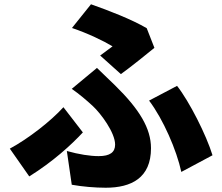

<svg xmlns="http://www.w3.org/2000/svg" viewBox="-20 -828 1040 899"><path d="M546 -481C587 -510 675 -581 703 -604L667 -696C595 -738 491 -778 406 -808L317 -697C391 -672 464 -637 507 -611C494 -601 471 -584 449 -568ZM316 37C366 46 425 51 475 51C595 51 687 5 687 -134C687 -227 633 -316 519 -428C492 -455 466 -478 434 -510L316 -412C352 -387 387 -357 414 -332C452 -297 519 -207 519 -151C519 -115 495 -97 442 -97C402 -97 350 -105 293 -121ZM975 -101C946 -196 867 -352 809 -426L678 -357C744 -270 807 -125 829 -23ZM368 -208 277 -326C217 -260 113 -179 26 -132L117 -2C228 -71 314 -150 368 -208Z"/></svg>

Font: Noto Sans CJK KR Black
Style: Regular
Weight: 900
Designer: Ryoko NISHIZUKA (kana & ideographs); Paul D. Hunt (Latin, Greek & Cyrillic); Wenlong ZHANG (bopomofo); Sandoll Communica
Foundry: Adobe Systems Incorporated
Version: Version 1.004;PS 1.004;hotconv 1.0.82;makeotf.lib2.5.63406